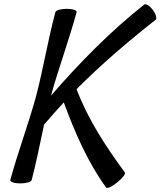

<svg xmlns="http://www.w3.org/2000/svg" viewBox="-20 -858 765 915"><path d="M244 -800C208 -667 187 -533 152 -400C116 -267 65 -133 29 0C27 9 48 16 76 16C104 16 129 9 131 0C154 -88 171 -176 190 -264C221 -300 252 -336 284 -370C337 -226 398 -85 486 36C491 42 515 31 539 11C564 -9 580 -30 575 -36C485 -159 400 -287 345 -433C462 -551 590 -660 722 -764C729 -770 723 -791 708 -811C693 -831 675 -842 667 -836C504 -707 358 -558 223 -402C259 -533 309 -667 345 -800C347 -809 326 -816 298 -816C270 -816 246 -809 244 -800Z"/></svg>

Font: Nupuram Medium Oblique
Style: Regular
Weight: 500
Designer: Santhosh Thottingal (santhosh.thottingal@gmail.com)
Foundry: SMC
Version: Version 1.000